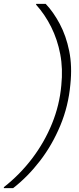

<svg xmlns="http://www.w3.org/2000/svg" viewBox="-46 -831 412 996"><path d="M191 -811Q231 -769 264 -707Q297 -645 313 -566.5Q329 -488 319 -393Q309 -281 267 -180Q225 -79 161.5 3.5Q98 86 22 145H-26V140Q58 74 121.5 -10Q185 -94 224 -190Q263 -286 272 -388Q281 -474 266.5 -550Q252 -626 219.5 -691Q187 -756 141 -807L142 -811Z"/></svg>

Font: DM Sans 24pt ExtraLight
Style: Italic
Weight: 250
Italic angle: -10°
Designer: Colophon Foundry, Jonny Pinhorn
Foundry: Colophon Foundry
Version: Version 4.004;gftools[0.9.30]